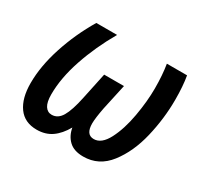

<svg xmlns="http://www.w3.org/2000/svg" viewBox="-120 -698 907 865"><g transform="rotate(30 333.0 -265.5)"><path d="M31 -159Q31 -247 64 -348Q97 -449 152 -541H260Q204 -444 170.5 -345Q137 -246 137 -161Q137 -121 149.5 -101.5Q162 -82 184 -82Q216 -82 235.5 -115Q255 -148 270 -220L299 -357H402L373 -224Q362 -167 362 -140Q362 -82 403 -82Q443 -82 471.5 -137Q500 -192 514 -271Q528 -350 528 -417Q528 -487 519 -541H624Q633 -490 633 -419Q633 -321 609.5 -222.5Q586 -124 534 -57Q482 10 401 10Q353 10 327 -14.5Q301 -39 294 -79Q269 -35 236.5 -12.5Q204 10 159 10Q96 10 63.5 -35Q31 -80 31 -159Z"/></g></svg>

Font: Noto Sans UI NarrowMedium
Style: Italic
Weight: 500
Width: 4
Italic angle: -12°
Designer: Monotype Design Team
Foundry: Monotype Imaging Inc.
Version: Version 1.001